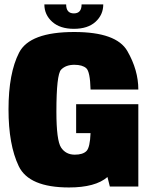

<svg xmlns="http://www.w3.org/2000/svg" viewBox="-20 -822 666 846"><path d="M284 4Q107.5 4 62.5 -90Q17.5 -184 17.5 -340Q17.5 -499.5 64.2 -590.2Q111 -681 307 -681Q493 -681 541.2 -597Q589.5 -513 589.5 -427.5H379Q377 -506.5 360 -521.5Q343 -536.5 307.5 -536.5Q270 -536.5 249.2 -515Q228.5 -493.5 228.5 -330Q228.5 -203 249.2 -171.8Q270 -140.5 309.5 -140.5Q345 -140.5 361 -156.5Q376.5 -172 379 -235.5H315.5V-363H589.5V0H464L453.5 -42Q400.5 4 284 4ZM305.5 -695Q244.5 -695 210 -726Q175.5 -757 175.5 -802.5H271.5Q271.5 -763 305.5 -763Q339.5 -763 339.5 -802.5H435Q435 -757 401 -726Q367 -695 305.5 -695Z"/></svg>

Font: Anybody Black
Style: Regular
Weight: 900
Designer: Tyler Finck
Foundry: Etcetera Type Company
Version: Version 1.010; ttfautohint (v1.8.3) -l 8 -r 50 -G 200 -x 14 